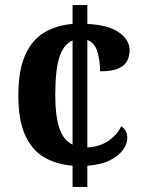

<svg xmlns="http://www.w3.org/2000/svg" viewBox="-20 -734 565 754"><path d="M265 -83Q199 -89 151.5 -117.5Q104 -146 78 -205Q52 -264 52 -358Q52 -458 79 -518Q106 -578 154 -606.5Q202 -635 265 -640V-714H323V-640Q406 -636 447.5 -606.5Q489 -577 489 -537Q489 -516 480.5 -497Q472 -478 447 -466Q422 -454 373 -454Q373 -496 362.5 -531Q352 -566 323 -577V-155Q370 -157 405 -180.5Q440 -204 456 -238Q469 -230 474.5 -218Q480 -206 480 -192Q480 -169 463 -145.5Q446 -122 411.5 -104.5Q377 -87 323 -83V0H265ZM265 -575Q231 -561 214 -512Q197 -463 197 -359Q197 -281 212.5 -232.5Q228 -184 265 -166Z"/></svg>

Font: Noto Serif Sinhala SemiCondensed
Style: Bold
Weight: 700
Width: 4
Designer: Jelle Bosma - Monotype Design Team
Foundry: Monotype Imaging Inc.
Version: Version 2.007; ttfautohint (v1.8.4.7-5d5b)